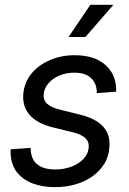

<svg xmlns="http://www.w3.org/2000/svg" viewBox="-20 -769 539 801"><path d="M210 11.7Q156.2 11.7 115.2 -4.2Q74.2 -20 50.3 -51Q26.4 -82 24.4 -128.4Q23.9 -132.8 23.9 -137Q23.9 -141.1 24.4 -146L107.9 -152.3Q107.9 -106.4 134.3 -84.2Q160.6 -62 210.4 -62Q247.6 -62 278.6 -74Q309.6 -85.9 329.1 -106.9Q348.6 -127.9 350.1 -154.3Q352.1 -178.2 335.4 -193.4Q318.8 -208.5 285.2 -216.8L201.7 -237.3Q136.2 -253.4 104.7 -288.3Q73.2 -323.2 77.1 -376Q81.1 -424.8 110.8 -461.4Q140.6 -498 188.2 -518.3Q235.8 -538.6 291.5 -538.6Q368.7 -538.6 413.3 -503.4Q458 -468.3 463.9 -409.7Q464.4 -403.8 464.6 -398.4Q464.8 -393.1 464.8 -386.7L383.8 -380.4Q384.8 -418 361.3 -441.9Q337.9 -465.8 290 -465.8Q255.4 -465.8 227.1 -453.6Q198.7 -441.4 181.4 -420.7Q164.1 -399.9 162.1 -375Q160.2 -350.1 177.7 -335Q195.3 -319.8 233.9 -310.5L313 -291Q379.4 -274.9 410.2 -241Q440.9 -207 436.5 -155.8Q434.1 -117.2 415.5 -86.4Q397 -55.7 365.7 -33.4Q334.5 -11.2 294.7 0.2Q254.9 11.7 210 11.7ZM266.1 -614.7 356.9 -749H453.1L336.4 -614.7Z"/></svg>

Font: Inter 24pt
Style: Italic
Weight: 400
Italic angle: -9.3988°
Designer: Rasmus Andersson
Foundry: rsms
Version: Version 4.001;git-66647c0bb